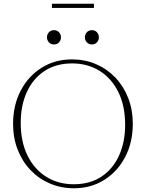

<svg xmlns="http://www.w3.org/2000/svg" viewBox="-20 -998 781 1028"><path d="M365 -680Q435 -680 494.2 -654.5Q553.5 -629 597.8 -582.5Q642 -536 666.5 -473Q691 -410 691 -335.5Q691 -235.5 650.2 -157.5Q609.5 -79.5 538.2 -34.8Q467 10 376 10Q306.5 10 247 -15.5Q187.5 -41 143.2 -87.5Q99 -134 74.5 -197Q50 -260 50 -334.5Q50 -434.5 90.8 -512.5Q131.5 -590.5 202.8 -635.2Q274 -680 365 -680ZM374.5 -11.5Q462 -11.5 523.5 -52.5Q585 -93.5 617.5 -165.5Q650 -237.5 650 -329.5Q650 -431.5 613.5 -505.2Q577 -579 513 -618.8Q449 -658.5 366.5 -658.5Q279.5 -658.5 217.8 -617.5Q156 -576.5 123.5 -504.8Q91 -433 91 -340.5Q91 -238.5 127.5 -164.8Q164 -91 228 -51.2Q292 -11.5 374.5 -11.5ZM269 -760Q251.5 -760 241.5 -771.8Q231.5 -783.5 231.5 -798Q231.5 -813 241.5 -824.8Q251.5 -836.5 269 -836.5Q286.5 -836.5 296.5 -824.8Q306.5 -813 306.5 -798Q306.5 -783.5 296.5 -771.8Q286.5 -760 269 -760ZM472 -760Q454.5 -760 444.5 -771.8Q434.5 -783.5 434.5 -798Q434.5 -813 444.5 -824.8Q454.5 -836.5 472 -836.5Q489.5 -836.5 499.5 -824.8Q509.5 -813 509.5 -798Q509.5 -783.5 499.5 -771.8Q489.5 -760 472 -760ZM258 -955.5V-978H483V-955.5Z"/></svg>

Font: Newsreader Text ExtraLight
Style: Regular
Weight: 275
Designer: Hugues Gentile
Foundry: Production Type
Version: Version 1.001